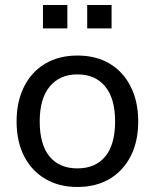

<svg xmlns="http://www.w3.org/2000/svg" viewBox="-20 -737 617 764"><path d="M288 7Q215 7 160.5 -25Q106 -57 76 -115.5Q46 -174 46 -254Q46 -333 76 -392.5Q106 -452 160.5 -484Q215 -516 288 -516Q362 -516 416 -484Q470 -452 500 -392.5Q530 -333 530 -254Q530 -174 500 -115.5Q470 -57 416 -25Q362 7 288 7ZM288 -67Q360 -67 399 -114.5Q438 -162 438 -254Q438 -345 398.5 -393Q359 -441 288 -441Q218 -441 178 -393Q138 -345 138 -254Q138 -162 177 -114.5Q216 -67 288 -67ZM327 -717H424V-624H327ZM151 -717H248V-624H151Z"/></svg>

Font: Muli Medium
Style: Regular
Weight: 500
Designer: Vernon Adams
Foundry: Vernon Adams
Version: Version 2.100; ttfautohint (v1.8.1.43-b0c9)